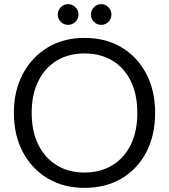

<svg xmlns="http://www.w3.org/2000/svg" viewBox="-20 -895 816 927"><path d="M388 12Q287 12 210.5 -33.5Q134 -79 90.5 -160.5Q47 -242 47 -350Q47 -457 90.5 -538.5Q134 -620 210.5 -666Q287 -712 388 -712Q491 -712 567.5 -666Q644 -620 686.5 -538.5Q729 -457 729 -350Q729 -242 686.5 -160.5Q644 -79 567.5 -33.5Q491 12 388 12ZM388 -62Q464 -62 521.5 -96.5Q579 -131 611 -195.5Q643 -260 643 -350Q643 -440 611 -504.5Q579 -569 521.5 -603Q464 -637 388 -637Q312 -637 255 -603Q198 -569 165.5 -504.5Q133 -440 133 -350Q133 -260 165.5 -195.5Q198 -131 255 -96.5Q312 -62 388 -62ZM309 -775Q288 -775 273.5 -789.5Q259 -804 259 -825Q259 -845 273.5 -860Q288 -875 309 -875Q329 -875 344 -860Q359 -845 359 -825Q359 -804 344 -789.5Q329 -775 309 -775ZM469 -775Q448 -775 433.5 -789.5Q419 -804 419 -825Q419 -845 433.5 -860Q448 -875 469 -875Q489 -875 503.5 -860Q518 -845 518 -825Q518 -804 503.5 -789.5Q489 -775 469 -775Z"/></svg>

Font: DM Sans 16pt
Style: Regular
Weight: 400
Version: Version 4.004;gftools[0.9.30]